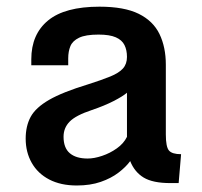

<svg xmlns="http://www.w3.org/2000/svg" viewBox="-20 -553 613 584"><path d="M213.4 11.2Q164.6 11.2 129.6 -7.1Q94.7 -25.4 76.4 -57.9Q58.1 -90.3 58.1 -131.3Q58.1 -169.4 73.2 -197.5Q88.4 -225.6 129.4 -249.3Q170.4 -272.9 247.6 -296.4Q289.1 -309.6 315.4 -320.3Q341.8 -331.1 354 -344.7Q366.2 -358.4 366.2 -379.9Q366.2 -400.9 358.6 -416Q351.1 -431.2 332.3 -439.5Q313.5 -447.8 279.8 -447.8Q240.2 -447.8 220.5 -438.2Q200.7 -428.7 194.1 -412.6Q187.5 -396.5 187.5 -375.5V-354.5H75.2V-372.6Q75.2 -448.7 126.2 -490.7Q177.2 -532.7 282.7 -532.7Q357.9 -532.7 401.9 -511Q445.8 -489.3 465.1 -449.5Q484.4 -409.7 484.4 -356V-144Q484.4 -106.4 493.9 -95.2Q503.4 -84 530.8 -84L523.4 3.9H498.5Q444.8 3.9 417 -12.9Q389.2 -29.8 376 -63Q362.8 -44.9 340.3 -27.8Q317.9 -10.7 286.4 0.2Q254.9 11.2 213.4 11.2ZM246.6 -70.8Q266.6 -70.8 290.5 -78.9Q314.5 -86.9 335.2 -101.6Q356 -116.2 366.2 -136.7V-271Q354 -260.3 325.9 -245.8Q297.9 -231.4 259.3 -218.3Q210.4 -202.1 191.9 -183.1Q173.3 -164.1 173.3 -137.2Q173.3 -103 192.4 -86.9Q211.4 -70.8 246.6 -70.8Z"/></svg>

Font: Monda SemiBold
Style: Regular
Weight: 600
Designer: Vernon Adams
Foundry: Vernon Adams
Version: Version 2.200